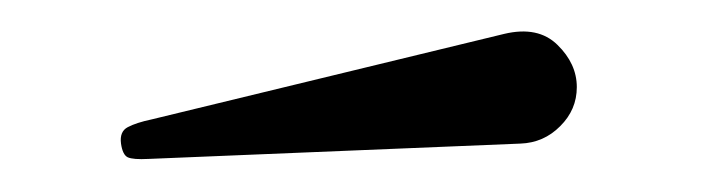

<svg xmlns="http://www.w3.org/2000/svg" viewBox="-20 -809 435 119"><path d="M302.5 -720 72 -710.5Q62.5 -710 59.2 -711.5Q56 -713 55 -720Q54 -727.5 59.2 -730.2Q64.5 -733 74 -735L292.5 -788Q313.5 -793 325.5 -781.2Q337.5 -769.5 337.5 -755Q337.5 -741 327.2 -730.8Q317 -720.5 302.5 -720Z"/></svg>

Font: Besley* Condensed
Style: Regular
Weight: 400
Width: 3
Designer: Owen Earl
Foundry: indestructible type*
Version: Version 3.000; ttfautohint (v1.8.3)